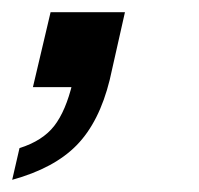

<svg xmlns="http://www.w3.org/2000/svg" viewBox="-42 -143 327 315"><path d="M-22 152 -10 100Q28 88 47 63.5Q66 39 77 -7L116 0H12L41 -123H163L138 -12Q121 57 84 95Q47 133 -22 152Z"/></svg>

Font: Instrument Sans Medium
Style: Italic
Weight: 500
Italic angle: -13°
Designer: Rodrigo Fuenzalida
Foundry: fragTYPE
Version: Version 1.000;gftools[0.9.28]